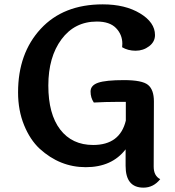

<svg xmlns="http://www.w3.org/2000/svg" viewBox="-20 -758 802 882"><path d="M639 104Q557 104 557 4V-72Q494 10 374 10Q255 10 162 -75Q118 -116 90.5 -183.5Q63 -251 63 -334Q63 -513 167 -625.5Q271 -738 452 -738Q555 -738 623.5 -696.5Q692 -655 692 -597Q692 -566 665 -545.5Q638 -525 603 -525Q568 -525 541 -541Q542 -549 542 -557Q542 -599 513 -629Q484 -659 425 -659Q323 -659 262.5 -577.5Q202 -496 202 -365Q202 -234 256.5 -163Q311 -92 408 -92Q531 -92 558 -204V-290H516Q465 -290 411 -287Q396 -309 396 -337.5Q396 -366 431 -378Q466 -390 549.5 -390Q633 -390 660 -368Q687 -346 687 -292L686 7Q686 50 716 65Q685 104 639 104Z"/></svg>

Font: Laila SemiBold
Style: Regular
Weight: 600
Designer: Hitesh Malaviya
Foundry: Indian Type Foundry
Version: Version 1.302;PS 1.0;hotconv 1.0.78;makeotf.lib2.5.61930; tt